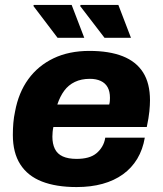

<svg xmlns="http://www.w3.org/2000/svg" viewBox="-20 -745 659 777"><path d="M290 12Q207 12 149.5 -10.5Q92 -33 62 -80Q32 -127 32 -199Q32 -224 34 -247.5Q36 -271 41 -294Q55 -370 94.5 -424.5Q134 -479 196.5 -509Q259 -539 342 -539Q422 -539 476.5 -517.5Q531 -496 559 -452Q587 -408 587 -339Q587 -320 584.5 -294.5Q582 -269 574 -231H196Q194 -222 193 -211.5Q192 -201 192 -192Q192 -163 202 -142.5Q212 -122 234 -112Q256 -102 290 -102Q316 -102 336 -107.5Q356 -113 370 -124.5Q384 -136 393.5 -152Q403 -168 406 -188H566Q558 -140 535.5 -102.5Q513 -65 477.5 -39.5Q442 -14 395 -1Q348 12 290 12ZM212 -322H422Q424 -329 424.5 -336.5Q425 -344 425 -349Q425 -375 415.5 -392Q406 -409 387.5 -417.5Q369 -426 344 -426Q309 -426 283 -413.5Q257 -401 240 -378Q223 -355 212 -322ZM403 -592 304 -721 307 -725H459L510 -592ZM213 -592 115 -721 117 -725H270L321 -592Z"/></svg>

Font: Archivo SemiBold ExtraBold
Style: Italic
Weight: 800
Italic angle: -10°
Version: Version 2.001